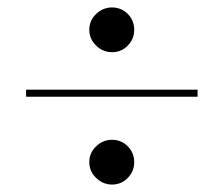

<svg xmlns="http://www.w3.org/2000/svg" viewBox="-20 -635 600 515"><path d="M280.5 -495Q256 -495 237.8 -512.8Q219.5 -530.5 219.5 -555Q219.5 -580 237.8 -597.5Q256 -615 280.5 -615Q305.5 -615 322.8 -597.5Q340 -580 340 -555Q340 -530.5 322.8 -512.8Q305.5 -495 280.5 -495ZM50 -375.5V-394.5H510V-375.5ZM280.5 -140Q256 -140 237.8 -157.8Q219.5 -175.5 219.5 -200Q219.5 -225 237.8 -242.5Q256 -260 280.5 -260Q305.5 -260 322.8 -242.5Q340 -225 340 -200Q340 -175.5 322.8 -157.8Q305.5 -140 280.5 -140Z"/></svg>

Font: Bodoni Moda SC 11pt
Style: Regular
Weight: 400
Version: Version 2.005